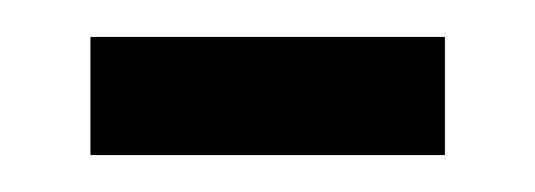

<svg xmlns="http://www.w3.org/2000/svg" viewBox="-20 -847 290 104"><path d="M221 -763H29V-827H221Z"/></svg>

Font: Bebas Kai
Style: Regular
Weight: 400
Designer: Ryoichi Tsunekawa
Foundry: Dharma Type
Version: Version 1.001;PS 001.001;hotconv 1.0.70;makeotf.lib2.5.58329